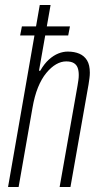

<svg xmlns="http://www.w3.org/2000/svg" viewBox="-20 -743 398 763"><path d="M12 0 138 -723H181L135 -462H140Q156 -490 174.5 -506.5Q193 -523 212 -530.5Q231 -538 249 -538Q276 -538 295.5 -529.5Q315 -521 326 -503Q337 -485 337 -454Q337 -444 335.5 -432.5Q334 -421 332 -408L260 0H217L288 -402Q290 -414 291.5 -424.5Q293 -435 293 -445Q293 -462 288.5 -474Q284 -486 273 -492.5Q262 -499 243 -499Q223 -499 203 -487.5Q183 -476 164 -453Q145 -430 131 -395.5Q117 -361 109 -314L54 0ZM60 -602 67 -638H258L251 -602Z"/></svg>

Font: Archivo ExtraCondensed Thin
Style: Italic
Weight: 250
Width: 2
Italic angle: -10°
Designer: Hector Gatti
Foundry: Omnibus-Type
Version: Version 2.001